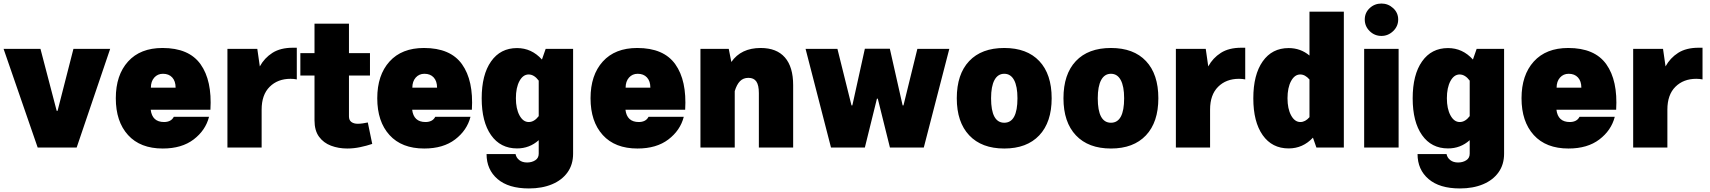

<svg xmlns="http://www.w3.org/2000/svg" viewBox="-23 -830 9616 1080"><path d="M300.8 -206.5 390.1 -555.2H596.7L408.2 0H189L-2.9 -555.2H204.6L295.9 -206.5Z M824.7 -212.9Q833 -143.6 899.9 -143.6Q918.5 -143.6 932.6 -150.6Q946.8 -157.7 954.6 -172.9H1152.8Q1133.3 -96.7 1066.4 -45.7Q999.5 5.4 892.6 5.4Q766.1 5.4 697.3 -70.3Q628.4 -146 628.4 -277.3Q628.4 -407.7 697.3 -483.9Q766.1 -560.1 891.1 -560.1Q1040 -560.1 1105.2 -468.5Q1170.4 -377 1160.6 -212.9ZM825.7 -336.9H964.8Q964.8 -373.5 945.8 -394.3Q926.8 -415 893.6 -415Q863.8 -415 844.7 -393.6Q825.7 -372.1 825.7 -336.9Z M1256.3 -555.2H1424.3L1438.5 -456.5Q1464.4 -503.9 1509.5 -532.7Q1554.7 -561.5 1624.5 -561.5H1646.5V-383.3Q1629.9 -386.7 1611.3 -386.7Q1539.1 -386.7 1493.9 -341.8Q1448.7 -296.9 1448.7 -213.4V0H1256.3Z M2045.9 -141.1 2070.8 -20.5Q2039.1 -9.8 2002.7 -2.2Q1966.3 5.4 1930.2 5.4Q1880.9 5.4 1838.9 -10.5Q1796.9 -26.4 1771.5 -61Q1746.1 -95.7 1746.1 -152.8V-405.3H1666.5V-531.2H1746.1V-696.8H1939.9V-531.2H2058.1V-405.3H1939.9V-175.3Q1939.9 -153.8 1953.6 -143.8Q1967.3 -133.8 1989.7 -133.8Q2002 -133.8 2017.3 -136Q2032.7 -138.2 2045.9 -141.1Z M2295.4 -212.9Q2303.7 -143.6 2370.6 -143.6Q2389.2 -143.6 2403.3 -150.6Q2417.5 -157.7 2425.3 -172.9H2623.5Q2604 -96.7 2537.1 -45.7Q2470.2 5.4 2363.3 5.4Q2236.8 5.4 2168 -70.3Q2099.1 -146 2099.1 -277.3Q2099.1 -407.7 2168 -483.9Q2236.8 -560.1 2361.8 -560.1Q2510.7 -560.1 2575.9 -468.5Q2641.1 -377 2631.3 -212.9ZM2296.4 -336.9H2435.5Q2435.5 -373.5 2416.5 -394.3Q2397.5 -415 2364.3 -415Q2334.5 -415 2315.4 -393.6Q2296.4 -372.1 2296.4 -336.9Z M2686.5 -276.9Q2686.5 -409.7 2739.3 -484.6Q2792 -559.6 2885.3 -559.6Q2967.3 -559.6 3025.4 -495.1L3046.4 -555.2H3200.7V34.2Q3200.7 95.7 3169.4 139.4Q3138.2 183.1 3082.3 206.5Q3026.4 230 2952.1 230Q2837.4 230 2775.6 177Q2713.9 124 2713.9 36.6H2877Q2880.9 57.1 2897.9 70.6Q2915 84 2941.9 84Q2968.3 84 2987.8 71.5Q3007.3 59.1 3007.3 34.2V-41.5Q2955.6 4.9 2885.3 4.9Q2792 4.9 2739.3 -69.8Q2686.5 -144.5 2686.5 -276.9ZM2878.9 -277.3Q2878.9 -218.3 2899.2 -180.9Q2919.4 -143.6 2951.2 -143.6Q2981.9 -143.6 3007.3 -176.8V-376.5Q2981.4 -411.1 2950.7 -411.1Q2918.9 -411.1 2898.9 -374Q2878.9 -336.9 2878.9 -277.3Z M3495.1 -212.9Q3503.4 -143.6 3570.3 -143.6Q3588.9 -143.6 3603 -150.6Q3617.2 -157.7 3625 -172.9H3823.2Q3803.7 -96.7 3736.8 -45.7Q3669.9 5.4 3563 5.4Q3436.5 5.4 3367.7 -70.3Q3298.8 -146 3298.8 -277.3Q3298.8 -407.7 3367.7 -483.9Q3436.5 -560.1 3561.5 -560.1Q3710.4 -560.1 3775.6 -468.5Q3840.8 -377 3831.1 -212.9ZM3496.1 -336.9H3635.3Q3635.3 -373.5 3616.2 -394.3Q3597.2 -415 3564 -415Q3534.2 -415 3515.1 -393.6Q3496.1 -372.1 3496.1 -336.9Z M4109.9 0H3917V-555.2H4076.2L4090.8 -481.4Q4145.5 -560.1 4255.9 -560.1Q4345.7 -560.1 4392.1 -506.8Q4438.5 -453.6 4438.5 -350.6V0H4245.6V-306.2Q4245.6 -351.1 4231.4 -371.6Q4217.3 -392.1 4187 -392.1Q4157.7 -392.1 4139.4 -373.3Q4121.1 -354.5 4109.9 -317.4Z M5059.1 -237.3 5137.2 -555.2H5316.9L5173.3 0H4982.9L4914.6 -274.9H4909.7L4841.8 0H4651.4L4508.3 -555.2H4687.5L4766.6 -237.3H4771.5L4841.8 -555.7H4982.4L5054.2 -237.3Z M5626 -560.1Q5753.9 -560.1 5823.2 -486.3Q5892.6 -412.6 5892.6 -277.3Q5892.6 -142.6 5822.8 -68.6Q5752.9 5.4 5626 5.4Q5499 5.4 5429 -68.6Q5358.9 -142.6 5358.9 -277.3Q5358.9 -412.6 5428.5 -486.3Q5498 -560.1 5626 -560.1ZM5626 -415Q5589.8 -415 5570.8 -379.6Q5551.8 -344.2 5551.8 -277.3Q5551.8 -139.6 5626 -139.6Q5700.2 -139.6 5700.2 -277.3Q5700.2 -344.2 5681.2 -379.6Q5662.1 -415 5626 -415Z M6226.1 -560.1Q6354 -560.1 6423.3 -486.3Q6492.7 -412.6 6492.7 -277.3Q6492.7 -142.6 6422.9 -68.6Q6353 5.4 6226.1 5.4Q6099.1 5.4 6029.1 -68.6Q5959 -142.6 5959 -277.3Q5959 -412.6 6028.6 -486.3Q6098.1 -560.1 6226.1 -560.1ZM6226.1 -415Q6189.9 -415 6170.9 -379.6Q6151.9 -344.2 6151.9 -277.3Q6151.9 -139.6 6226.1 -139.6Q6300.3 -139.6 6300.3 -277.3Q6300.3 -344.2 6281.2 -379.6Q6262.2 -415 6226.1 -415Z M6591.3 -555.2H6759.3L6773.4 -456.5Q6799.3 -503.9 6844.5 -532.7Q6889.6 -561.5 6959.5 -561.5H6981.4V-383.3Q6964.8 -386.7 6946.3 -386.7Q6874 -386.7 6828.9 -341.8Q6783.7 -296.9 6783.7 -213.4V0H6591.3Z M7026.9 -276.9Q7026.9 -409.7 7079.6 -484.6Q7132.3 -559.6 7225.6 -559.6Q7292.5 -559.6 7342.8 -517.6V-764.2H7536.1V0H7381.8L7362.3 -55.7Q7305.7 4.9 7225.6 4.9Q7132.3 4.9 7079.6 -69.8Q7026.9 -144.5 7026.9 -276.9ZM7219.2 -277.3Q7219.2 -218.3 7239.5 -180.9Q7259.8 -143.6 7291.5 -143.6Q7319.3 -143.6 7342.8 -170.9V-382.8Q7318.4 -411.1 7291 -411.1Q7259.3 -411.1 7239.3 -374Q7219.2 -336.9 7219.2 -277.3Z M7653.8 -720.2Q7653.8 -758.3 7681.4 -784.2Q7709 -810.1 7747.6 -810.1Q7785.2 -810.1 7813.5 -784.2Q7841.8 -758.3 7841.8 -720.2Q7841.8 -682.1 7813.5 -655Q7785.2 -627.9 7747.6 -627.9Q7709 -627.9 7681.4 -655Q7653.8 -682.1 7653.8 -720.2ZM7650.4 -555.2H7844.2V0H7650.4Z M7923.3 -276.9Q7923.3 -409.7 7976.1 -484.6Q8028.8 -559.6 8122.1 -559.6Q8204.1 -559.6 8262.2 -495.1L8283.2 -555.2H8437.5V34.2Q8437.5 95.7 8406.2 139.4Q8375 183.1 8319.1 206.5Q8263.2 230 8189 230Q8074.2 230 8012.5 177Q7950.7 124 7950.7 36.6H8113.8Q8117.7 57.1 8134.8 70.6Q8151.9 84 8178.7 84Q8205.1 84 8224.6 71.5Q8244.1 59.1 8244.1 34.2V-41.5Q8192.4 4.9 8122.1 4.9Q8028.8 4.9 7976.1 -69.8Q7923.3 -144.5 7923.3 -276.9ZM8115.7 -277.3Q8115.7 -218.3 8136 -180.9Q8156.2 -143.6 8188 -143.6Q8218.8 -143.6 8244.1 -176.8V-376.5Q8218.3 -411.1 8187.5 -411.1Q8155.8 -411.1 8135.7 -374Q8115.7 -336.9 8115.7 -277.3Z M8731.9 -212.9Q8740.2 -143.6 8807.1 -143.6Q8825.7 -143.6 8839.8 -150.6Q8854 -157.7 8861.8 -172.9H9060.1Q9040.5 -96.7 8973.6 -45.7Q8906.7 5.4 8799.8 5.4Q8673.3 5.4 8604.5 -70.3Q8535.6 -146 8535.6 -277.3Q8535.6 -407.7 8604.5 -483.9Q8673.3 -560.1 8798.3 -560.1Q8947.3 -560.1 9012.5 -468.5Q9077.6 -377 9067.9 -212.9ZM8732.9 -336.9H8872.1Q8872.1 -373.5 8853 -394.3Q8834 -415 8800.8 -415Q8771 -415 8752 -393.6Q8732.9 -372.1 8732.9 -336.9Z M9163.6 -555.2H9331.5L9345.7 -456.5Q9371.6 -503.9 9416.7 -532.7Q9461.9 -561.5 9531.7 -561.5H9553.7V-383.3Q9537.1 -386.7 9518.6 -386.7Q9446.3 -386.7 9401.1 -341.8Q9356 -296.9 9356 -213.4V0H9163.6Z"/></svg>

Font: Estedad-FD Black
Style: Regular
Weight: 900
Designer: Amin Abedi
Version: Version 7.3